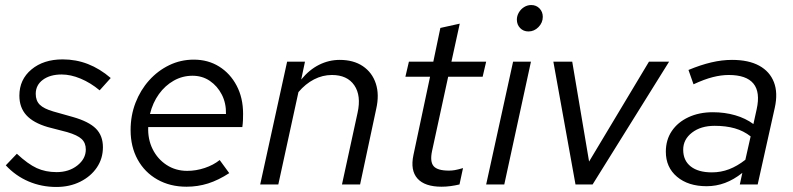

<svg xmlns="http://www.w3.org/2000/svg" viewBox="-20 -733 3153 763"><path d="M204 10Q145 10 93.5 -12Q42 -34 3 -76L47 -122Q91 -81 126 -65Q161 -49 205 -49Q254 -49 287.5 -75.5Q321 -102 321 -139Q321 -165 304.5 -180.5Q288 -196 247 -208L170 -228Q112 -245 84.5 -275.5Q57 -306 57 -353Q57 -417 105 -457Q153 -497 229 -497Q282 -497 329.5 -478.5Q377 -460 420 -423L376 -374Q340 -404 300.5 -420.5Q261 -437 225 -437Q179 -437 150.5 -416Q122 -395 122 -360Q122 -333 138 -317Q154 -301 192 -290L270 -268Q333 -250 361 -222Q389 -194 389 -148Q389 -103 365 -67.5Q341 -32 299 -11Q257 10 204 10Z M721 9Q656 9 605.5 -19.5Q555 -48 527 -99Q499 -150 499 -216Q499 -274 518.5 -324.5Q538 -375 572.5 -413.5Q607 -452 652.5 -474Q698 -496 750 -496Q807 -496 851 -468.5Q895 -441 920.5 -392.5Q946 -344 946 -281Q946 -268 945.5 -255Q945 -242 943 -228H569Q567 -180 586.5 -140.5Q606 -101 642 -77.5Q678 -54 724 -54Q759 -54 793.5 -65.5Q828 -77 853 -97L891 -45Q848 -17 807 -4Q766 9 721 9ZM576 -280H878Q879 -323 861.5 -357Q844 -391 814 -411.5Q784 -432 745 -432Q705 -432 670.5 -412.5Q636 -393 611.5 -359Q587 -325 576 -280Z M1014 0 1121 -488H1192L1177 -417Q1209 -456 1248 -475.5Q1287 -495 1330 -495Q1385 -495 1422 -470Q1459 -445 1473.5 -401Q1488 -357 1475 -300L1411 0H1339L1401 -285Q1416 -353 1388 -394Q1360 -435 1299 -435Q1262 -435 1228 -417.5Q1194 -400 1166 -367L1086 0Z M1735 9Q1668 9 1639 -23.5Q1610 -56 1623 -117L1689 -428H1591L1605 -488H1702L1730 -622L1807 -639L1774 -488H1912L1898 -428H1761L1697 -133Q1688 -91 1703 -73Q1718 -55 1764 -55Q1776 -55 1787.5 -57Q1799 -59 1820 -65L1806 0Q1789 4 1771 6.5Q1753 9 1735 9Z M2080 -608Q2060 -608 2047 -621.5Q2034 -635 2034 -655Q2034 -670 2042 -683.5Q2050 -697 2063 -705Q2076 -713 2091 -713Q2111 -713 2124 -699.5Q2137 -686 2137 -666Q2137 -643 2120 -625.5Q2103 -608 2080 -608ZM1912 0 2019 -488H2090L1984 0Z M2267 0 2179 -488H2254L2321 -91L2559 -488H2639L2335 0Z M2788 7Q2715 7 2670.5 -30.5Q2626 -68 2626 -130Q2626 -177 2649.5 -212Q2673 -247 2715.5 -267Q2758 -287 2813 -287Q2860 -287 2901.5 -275Q2943 -263 2974 -240L2987 -299Q3002 -367 2974 -401Q2946 -435 2876 -435Q2846 -435 2812.5 -426.5Q2779 -418 2736 -398L2716 -455Q2764 -475 2806.5 -485Q2849 -495 2889 -495Q2955 -495 2997 -472Q3039 -449 3055.5 -406.5Q3072 -364 3059 -305L2991 0H2920L2930 -46Q2896 -19 2861 -6Q2826 7 2788 7ZM2809 -48Q2845 -48 2877.5 -60.5Q2910 -73 2942 -98L2963 -191Q2935 -213 2900 -223Q2865 -233 2820 -233Q2765 -233 2730 -206Q2695 -179 2695 -138Q2695 -95 2725 -71.5Q2755 -48 2809 -48Z"/></svg>

Font: Red Hat Text
Style: Italic
Weight: 300
Italic angle: -12°
Designer: Pentagram, MCKL
Foundry: Pentagram, MCKL
Version: Version 1.023